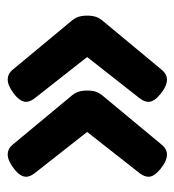

<svg xmlns="http://www.w3.org/2000/svg" viewBox="3 -512 463 510"><g transform="rotate(-90 235.0 -257.5)"><path d="M20 -95Q20 -106 29 -118L139 -258L29 -398Q20 -410 20 -420Q20 -436 41.5 -452.5Q63 -469 79 -469Q95 -469 106 -455L233 -302Q242 -292 245.5 -282Q249 -272 249 -258Q249 -244 245.5 -234Q242 -224 233 -214L106 -61Q94 -46 79 -46Q62 -46 41 -63Q20 -80 20 -95ZM219 -95Q219 -106 228 -118L338 -258L228 -398Q219 -410 219 -420Q219 -436 240.5 -452.5Q262 -469 278 -469Q294 -469 305 -455L432 -302Q441 -292 444.5 -282Q448 -272 448 -258Q448 -244 444.5 -234Q441 -224 432 -214L305 -61Q293 -46 278 -46Q261 -46 240 -63Q219 -80 219 -95Z"/></g></svg>

Font: Asap-Bold
Style: Bold
Weight: 700
Designer: Pablo Cosgaya
Foundry: Omnibus-Type
Version: Version 2.000; ttfautohint (v1.8)